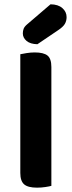

<svg xmlns="http://www.w3.org/2000/svg" viewBox="-20 -857 330 884"><path d="M73.5 -415.1H216.5V-1.3Q207.6 1.3 189 4.1Q170.4 7 150.5 7Q108.7 7 91.1 -8.3Q73.5 -23.6 73.5 -60.4ZM216.5 -239.9H73.5V-607.3Q83.1 -609.3 102.2 -612.5Q121.3 -615.6 139.9 -615.6Q180.4 -615.6 198.4 -601.5Q216.5 -587.4 216.5 -548.3ZM105.1 -745.1 212.6 -837.2Q247.8 -836.8 267.2 -819.7Q286.6 -802.6 286.6 -778.1Q286.6 -760.8 278.5 -746.8Q270.3 -732.9 247.1 -717.6L152.2 -653.4Q119.3 -654.1 102.2 -668.7Q85.1 -683.3 85.1 -703.2Q85.1 -714.6 88.8 -724.5Q92.5 -734.5 105.1 -745.1Z"/></svg>

Font: Baloo Tamma 2
Style: Regular
Weight: 400
Designer: Divya Kowshik, Shuchita Grover and Ek Type
Foundry: Ek Type
Version: Version 1.700